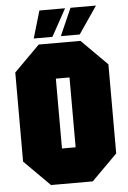

<svg xmlns="http://www.w3.org/2000/svg" viewBox="-59 -911 637 953"><g transform="rotate(-5 260.0 -434.0)"><path d="M28 -128V-572L156 -700H364L492 -572V-128L364 0H156ZM226 -524V-176H294V-524ZM134 -732 174 -868H302L227 -732ZM269 -732 329 -868H456L363 -732Z"/></g></svg>

Font: Tektur Condensed ExtraBold
Style: Regular
Weight: 800
Width: 3
Designer: Adam Jagosz
Foundry: Adam Jagosz
Version: Version 1.005;gftools[0.9.30]